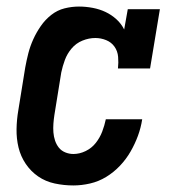

<svg xmlns="http://www.w3.org/2000/svg" viewBox="-20 -558 540 586"><path d="M204 8Q175 8 147 2Q119 -4 96.5 -19.5Q74 -35 58.5 -58Q43 -81 36.5 -108Q30 -135 30.5 -164Q31 -193 36 -222L57 -352Q61 -374 66.5 -395.5Q72 -417 81.5 -438Q91 -459 104.5 -478.5Q118 -498 136.5 -512.5Q155 -527 177 -532.5Q199 -538 221 -538Q242 -538 263 -534Q284 -530 302 -521.5Q320 -513 335 -499.5Q350 -486 359 -468L370 -530H468L438 -349H340Q342 -367 340.5 -384.5Q339 -402 329.5 -415.5Q320 -429 304 -435.5Q288 -442 271 -442Q251 -442 231.5 -434Q212 -426 198.5 -410Q185 -394 178 -375Q171 -356 167 -337L146 -207Q144 -194 143 -180.5Q142 -167 143 -154Q144 -141 148 -129Q152 -117 159.5 -107.5Q167 -98 179 -93Q191 -88 204 -88Q223 -88 241.5 -97Q260 -106 272.5 -122Q285 -138 292 -156.5Q299 -175 303 -194H414Q410 -168 401 -143.5Q392 -119 378.5 -95.5Q365 -72 346 -52Q327 -32 304 -18Q281 -4 255 2Q229 8 204 8Z"/></svg>

Font: Iosevka Curly Slab Oblique
Style: Bold
Weight: 700
Italic angle: -9°
Monospace: yes
Designer: Belleve Invis
Foundry: Belleve Invis
Version: Version 11.1.0; ttfautohint (v1.8.3)